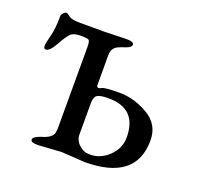

<svg xmlns="http://www.w3.org/2000/svg" viewBox="-84 -507 621 600"><g transform="rotate(20 227.0 -206.5)"><path d="M253 3 175 -2 98 3Q74 3 74 -6.5Q74 -16 97 -24Q98 -24 100 -25Q132 -34 137 -51L139 -63V-337Q139 -357 134.5 -360.5Q130 -364 107 -364Q84 -364 74 -354Q64 -344 48 -315Q32 -286 19 -286Q12 -286 12 -295.5Q12 -305 19 -331Q26 -357 26 -398Q26 -405 31.5 -410.5Q37 -416 41 -416Q45 -416 54 -408.5Q63 -401 92 -401H172L246 -403Q270 -403 270 -393.5Q270 -384 252 -378Q234 -372 228 -369Q209 -360 209 -337V-236Q209 -232 212.5 -230Q216 -228 225.5 -233Q235 -238 283 -238Q331 -238 377.5 -211Q424 -184 424 -131Q424 3 253 3ZM256 -210Q228 -210 218.5 -203.5Q209 -197 209 -177V-73Q209 -53 224.5 -39Q240 -25 256 -25H263Q290 -25 314 -43Q351 -72 351 -114Q351 -210 256 -210Z"/></g></svg>

Font: EB Garamond
Style: Regular
Weight: 400
Version: Version 0.012